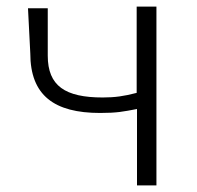

<svg xmlns="http://www.w3.org/2000/svg" viewBox="-20 -550 598 583"><path d="M72 -388C72 -260 145 -207 284 -207C335 -207 354 -211 396 -219V13H455V-530H395V-268C357 -258 329 -254 292 -254C178 -254 125 -289 125 -381V-525H65Z"/></svg>

Font: GenEiGothic-pro-Light
Style: Regular
Weight: 300
Designer: Ryoko NISHIZUKA (kana & ideographs); Paul D. Hunt (Latin, Greek & Cyrillic); Wenlong ZHANG (bopomofo); Sandoll Communica
Foundry: Adobe Systems Incorporated; o_tamon
Version: Version 1.000.140830